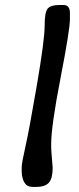

<svg xmlns="http://www.w3.org/2000/svg" viewBox="-20 -740 311 760"><path d="M214.8 -720.2H231.4Q256.8 -720.2 256.8 -688V-664.6Q256.8 -622.6 219.7 -431.6Q182.6 -240.7 182.6 -170.4V-157.2Q183.6 -144.5 183.6 -137.7L188.5 -75.7Q188.5 -34.2 173.6 -17.1Q158.7 0 121.6 0H113.3Q90.8 0 82 -10.3Q65.9 -29.3 65.9 -62V-78.1Q65.9 -94.7 80.8 -160.4Q95.7 -226.1 126.2 -404.3Q156.7 -582.5 156.7 -637.7Q156.7 -692.9 169.2 -706.5Q181.6 -720.2 214.8 -720.2Z"/></svg>

Font: Averia Sans Libre
Style: Italic
Weight: 400
Italic angle: -7.90001°
Version: Version 1.002